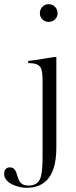

<svg xmlns="http://www.w3.org/2000/svg" viewBox="-100 -710 366 920"><path d="M91 -647C91 -671 109 -690 133 -690C157 -690 176 -671 176 -647C176 -623 157 -605 133 -605C109 -605 91 -623 91 -647ZM104 33V-311C104 -386 101 -406 35 -408V-418C60 -420 160 -437 160 -437H170V-2C170 157 96 190 26 190C-6 190 -80 172 -80 123C-80 101 -68 92 -53 92C-1 92 -36 179 35 179C97 179 104 137 104 33Z"/></svg>

Font: Open Baskerville 0.0.53
Style: Normal
Weight: 400
Designer: Isaac Moore, James Puckett, Rob Mientjes
Foundry: The Open Baskerville Project
Version: 0.0.53 (g939f078)